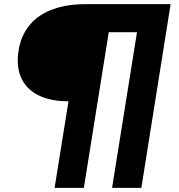

<svg xmlns="http://www.w3.org/2000/svg" viewBox="-20 -725 862 925"><path d="M243 180 310 -237Q222 -237 163 -267Q104 -297 80 -355Q56 -413 72 -496Q87 -565 129 -611.5Q171 -658 238 -681.5Q305 -705 393 -705H802L661 180H520L640 -570H504L384 180Z"/></svg>

Font: Nunito Sans 10pt Expanded Black
Style: Italic
Weight: 900
Width: 7
Italic angle: -9°
Designer: Vernon Adams
Foundry: Vernon Adams
Version: Version 3.101;gftools[0.9.27]